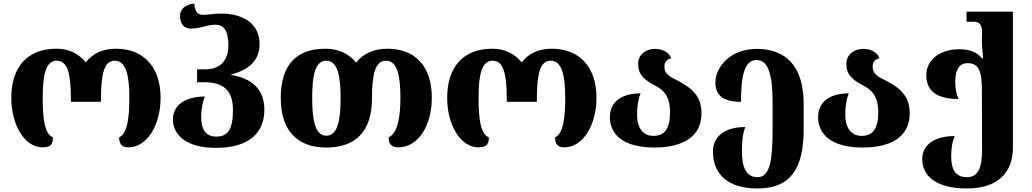

<svg xmlns="http://www.w3.org/2000/svg" viewBox="-20 -826 5849 1088"><path d="M221 9C273 9 280 -14 280 -48C232 -66 222 -157 222 -271C222 -395 237 -482 301 -482C363 -482 382 -413 382 -249H552C552 -411 570 -482 631 -482C695 -482 713 -396 713 -271C713 -161 702 -67 655 -48C655 -15 667 9 707 9C813 9 890 -116 890 -272C890 -444 796 -550 636 -550C563 -550 506 -523 466 -473C425 -523 369 -550 300 -550C134 -550 44 -445 44 -272C44 -114 122 9 221 9Z M1203 12C1395 12 1478 -76 1478 -204C1478 -322 1405 -383 1290 -401V-404C1388 -429 1451 -482 1451 -576C1451 -693 1356 -749 1235 -749C1184 -749 1164 -742 1131 -742C1101 -742 1085 -757 1081 -806C1028 -801 1000 -772 1000 -735C1000 -693 1022 -664 1061 -664C1086 -664 1108 -668 1133 -675C1158 -681 1178 -686 1200 -686C1249 -686 1274 -652 1274 -569C1274 -472 1217 -433 1142 -433H1097V-360H1138C1241 -360 1300 -318 1300 -204C1300 -95 1273 -52 1206 -52C1146 -52 1120 -91 1120 -164C1120 -210 1130 -257 1141 -279C1025 -279 960 -227 960 -150C960 -58 1040 12 1203 12Z M1828 10C1998 10 2088 -83 2088 -271C2088 -395 2103 -482 2167 -482C2232 -482 2249 -396 2249 -271C2249 -160 2232 -68 2182 -48C2182 -15 2195 9 2237 9C2349 9 2427 -113 2427 -272C2427 -454 2330 -550 2175 -550C2095 -550 2038 -521 1998 -471C1960 -519 1901 -550 1825 -550C1659 -550 1571 -458 1571 -271C1571 -86 1665 10 1828 10ZM1829 -57C1766 -57 1749 -145 1749 -271C1749 -394 1764 -482 1829 -482C1893 -482 1910 -396 1910 -271C1910 -146 1894 -57 1829 -57Z M2691 9C2743 9 2750 -14 2750 -48C2702 -66 2692 -157 2692 -271C2692 -395 2707 -482 2771 -482C2833 -482 2852 -413 2852 -249H3022C3022 -411 3040 -482 3101 -482C3165 -482 3183 -396 3183 -271C3183 -161 3172 -67 3125 -48C3125 -15 3137 9 3177 9C3283 9 3360 -116 3360 -272C3360 -444 3266 -550 3106 -550C3033 -550 2976 -523 2936 -473C2895 -523 2839 -550 2770 -550C2604 -550 2514 -445 2514 -272C2514 -114 2592 9 2691 9Z M3688 10C3852 10 3955 -53 3955 -183C3955 -284 3901 -330 3797 -381C3760 -400 3745 -418 3745 -449C3745 -476 3761 -492 3784 -495C3773 -528 3736 -549 3693 -549C3636 -549 3596 -514 3596 -465C3596 -403 3630 -373 3693 -341C3752 -311 3777 -265 3777 -192C3777 -95 3745 -56 3683 -56C3622 -56 3590 -103 3590 -176C3590 -220 3596 -264 3610 -297C3492 -296 3436 -242 3436 -162C3436 -69 3506 10 3688 10Z M4272 242C4460 242 4534 129 4534 -92V-240C4534 -455 4428 -549 4270 -549C4116 -549 4034 -444 4034 -359C4034 -293 4070 -249 4179 -249C4179 -385 4195 -486 4267 -486C4334 -486 4358 -403 4358 -243V-93C4358 73 4346 178 4273 178C4211 178 4184 128 4184 26C4184 -38 4192 -78 4203 -106C4087 -106 4020 -54 4020 34C4020 159 4103 242 4272 242Z M4868 10C5032 10 5135 -53 5135 -183C5135 -284 5081 -330 4977 -381C4940 -400 4925 -418 4925 -449C4925 -476 4941 -492 4964 -495C4953 -528 4916 -549 4873 -549C4816 -549 4776 -514 4776 -465C4776 -403 4810 -373 4873 -341C4932 -311 4957 -265 4957 -192C4957 -95 4925 -56 4863 -56C4802 -56 4770 -103 4770 -176C4770 -220 4776 -264 4790 -297C4672 -296 4616 -242 4616 -162C4616 -69 4686 10 4868 10Z M5458 242C5642 242 5720 145 5720 9V-760H5457V-703H5497C5528 -703 5545 -688 5545 -643L5544 -605C5544 -572 5547 -536 5551 -496H5544C5519 -526 5483 -547 5417 -547C5307 -547 5229 -488 5229 -400C5229 -313 5285 -265 5412 -265C5401 -288 5393 -321 5393 -363C5393 -432 5416 -468 5464 -468C5527 -468 5544 -421 5544 -315L5545 23C5545 129 5521 178 5459 178C5398 178 5370 138 5370 61C5370 9 5378 -29 5390 -55C5274 -55 5206 -4 5206 75C5206 173 5287 242 5458 242Z"/></svg>

Font: Noto Serif Georgian Extra
Style: Regular
Weight: 800
Designer: Monotype Design Team
Foundry: Monotype Imaging Inc.
Version: Version 1.901